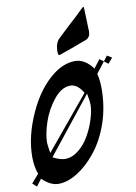

<svg xmlns="http://www.w3.org/2000/svg" viewBox="-175 -1171 881 1247"><g transform="rotate(-10 265.5 -548.0)"><path d="M288 -829 268 -822Q262 -819 258 -819Q249 -819 249 -838V-849Q249 -859 250 -862Q253 -897 271 -920L314 -961Q346 -991 361 -1005Q408 -1047 441 -1080L445 -1084Q461 -1100 466 -1100Q469 -1100 469 -1073L471 -1017Q471 -995 473 -955L474 -939Q474 -900 447 -887H448L428 -880Q350 -850 288 -829ZM1 -49 -34 -3 -61 -28 -12 -84Q-31 -132 -31 -198Q-31 -333 37 -482.5Q105 -632 208 -710Q279 -763 350 -763Q415 -763 467 -693L509 -748L535 -728L479 -656Q490 -609 490 -559Q490 -438 454 -332Q418 -226 356 -149Q297 -76 232 -36Q167 4 108 4Q54 4 1 -49ZM535 -728 561 -762 592 -743 562 -708ZM89 -203 376 -549Q340 -611 292 -611Q234 -611 182.5 -546.5Q131 -482 105.5 -405Q80 -328 80 -272Q80 -257 89 -203ZM178 -148Q225 -148 268 -183Q311 -218 339.5 -269Q368 -320 384.5 -374Q401 -428 401 -469Q401 -491 391 -541L98 -173Q144 -148 178 -148Z"/></g></svg>

Font: Bangerz Fix
Style: Regular
Weight: 400
Designer: vernon adams
Foundry: Vernon Adams
Version: Version 2.10;December 28, 2023;FontCreator 13.0.0.2683 64-bi